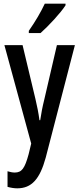

<svg xmlns="http://www.w3.org/2000/svg" viewBox="-20 -786 432 1046"><path d="M337 -757V-766H224C203 -721 174 -671 137 -618V-606H201C244 -644 311 -716 337 -757ZM4 -540 150 -4 136 54C115 131 99 154 60 154C48 154 34 151 21 147V232C39 237 57 240 74 240C152 240 197 190 229 73L388 -540H290L222 -247C211 -203 204 -165 199 -131H195C190 -169 182 -210 173 -247L103 -540Z"/></svg>

Font: Noto Sans Myanmar ExtraCondensed Medium
Style: Regular
Weight: 500
Width: 2
Designer: Monotype Design Team
Foundry: Monotype Imaging Inc.
Version: Version 2.107